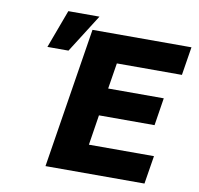

<svg xmlns="http://www.w3.org/2000/svg" viewBox="-85 -871 992 959"><g transform="rotate(10 411.0 -391.0)"><path d="M113 -588H220L343 -782H185ZM207 0H709L732 -143H402L426 -296H708L730 -436H448L469 -567H799L822 -711H320Z"/></g></svg>

Font: Asimov Pro
Style: UltObl
Weight: 900
Designer: Google
Version: Version 2.000980; 2014